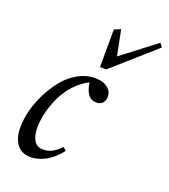

<svg xmlns="http://www.w3.org/2000/svg" viewBox="-134 -814 810 922"><g transform="rotate(20 271.0 -353.5)"><path d="M294.4 -509.3 294.9 -701.7 327.6 -715.3 353.5 -585.4 527.3 -718.3 541.5 -699.2 326.7 -509.3ZM127.9 11.2Q81.5 11.2 57.6 -20.8Q33.7 -52.7 33.7 -107.4Q33.7 -146 44.9 -191.9Q56.2 -237.8 79.1 -283.4Q102.1 -329.1 132.3 -366.9Q162.6 -404.8 204.3 -428.2Q246.1 -451.7 291.5 -451.7Q332 -451.7 355.2 -433.6Q378.4 -415.5 378.4 -388.2Q378.4 -368.7 367.4 -356Q356.4 -343.3 334.5 -343.3Q309.1 -343.3 294.2 -362.1Q279.3 -380.9 271.5 -422.9Q233.4 -403.8 201.9 -369.9Q170.4 -335.9 151.1 -295.7Q131.8 -255.4 121.3 -213.4Q110.8 -171.4 110.8 -132.8Q110.8 -91.3 126.2 -67.4Q141.6 -43.5 173.8 -43.5Q218.8 -43.5 261.2 -88.9L277.3 -74.7Q247.6 -34.7 208 -11.7Q168.5 11.2 127.9 11.2Z"/></g></svg>

Font: Elstob 10pt
Style: Italic
Weight: 400
Italic angle: -20°
Designer: Peter S. Baker
Version: Version 1.015